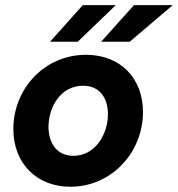

<svg xmlns="http://www.w3.org/2000/svg" viewBox="-20 -717 693 748"><path d="M254.5 10.5C414 10.5 537 -122.5 537 -280.5C537 -413 448.5 -503.5 315 -503.5C153 -503.5 32 -371 32 -214.5C32 -81 122 10.5 254.5 10.5ZM169 -222.5C169 -299 215.5 -383 304 -383C370 -383 400.5 -333 400.5 -272C400.5 -195 352 -110 266 -110C200 -110 169 -161.5 169 -222.5ZM175 -554.5H283L431 -697H302.5ZM374 -554.5H485.5L653 -697H502Z"/></svg>

Font: HK Grotesk ExtraBold
Style: Italic
Weight: 800
Italic angle: -16°
Designer: Alfredo Marco Pradil
Foundry: Hanken Design Co.
Version: Version 3.001;FEAKit 1.0